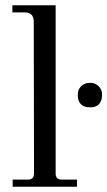

<svg xmlns="http://www.w3.org/2000/svg" viewBox="-20 -708 407 728"><path d="M272 -27V0H28V-27H86Q109 -27 109 -50L108 -627Q107 -661 74 -661H27V-688H191V-50Q191 -27 214 -27ZM367 -350Q367 -301 322 -301Q276 -301 275 -346Q274 -367 287 -380.5Q300 -394 322 -394Q341 -394 354 -381Q367 -368 367 -350Z"/></svg>

Font: GFS Didot
Style: Regular
Weight: 400
Designer: Takis Katsoulidis and George D. Matthiopoulos
Foundry: Takis Katsoulidis and George D. Matthiopoulos
Version: Version 1.0